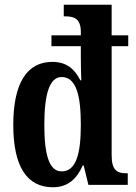

<svg xmlns="http://www.w3.org/2000/svg" viewBox="-20 -780 573 810"><path d="M203 10C266 10 304 -25 329 -82H333L353 0H519V-49H512C472 -49 451 -64 451 -125V-585H521V-631H451V-760H249V-711H256C291 -711 321 -702 321 -646V-631H197V-585H321V-544C321 -510 322 -455 323 -441H319C296 -487 262 -519 201 -519C96 -519 36 -433 36 -253C36 -74 96 10 203 10ZM240 -57C188 -57 167 -125 167 -253C167 -381 188 -455 240 -455C302 -455 321 -376 321 -254C321 -133 302 -57 240 -57Z"/></svg>

Font: Noto Serif Bengali ExtraCondensed
Style: Regular
Weight: 400
Width: 2
Designer: Juan Bruce, Universal Thirst, Indian Type Foundry and the Monotype Design Team.
Foundry: Monotype Imaging Inc.
Version: Version 2.003